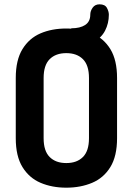

<svg xmlns="http://www.w3.org/2000/svg" viewBox="-20 -863 614 889"><path d="M287 6Q221 6 168 -16.5Q115 -39 84 -89.5Q53 -140 53 -223V-502Q53 -585 84 -635.5Q115 -686 167.5 -708.5Q220 -731 287 -731Q353 -731 406.5 -708.5Q460 -686 491 -635.5Q522 -585 522 -502V-223Q522 -140 491 -89.5Q460 -39 406.5 -16.5Q353 6 287 6ZM287 -108Q336 -108 364 -136Q392 -164 392 -223V-502Q392 -561 364 -589Q336 -617 287 -617Q238 -617 210 -589Q182 -561 182 -502V-223Q182 -164 210 -136Q238 -108 287 -108ZM310 -647V-732Q351 -732 374.5 -747.5Q398 -763 398 -795Q398 -812 409 -827.5Q420 -843 441 -843Q466 -843 475 -826.5Q484 -810 484 -795Q484 -755 466.5 -721Q449 -687 411 -667Q373 -647 310 -647Z"/></svg>

Font: Dosis ExtraLight
Style: Bold
Weight: 700
Version: Version 3.001; ttfautohint (v1.8.2)